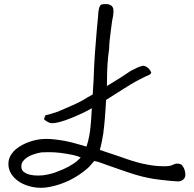

<svg xmlns="http://www.w3.org/2000/svg" viewBox="-20 -875 935 926"><path d="M467.3 -852.5Q476.6 -855.5 489.3 -855.5Q520 -855.5 526.4 -833Q527.3 -828.1 527.3 -818.8Q527.3 -802.7 520.5 -772.5Q519.5 -762.7 515.1 -731.7Q510.7 -700.7 508.8 -680.2Q506.8 -659.7 506.3 -639.2Q496.1 -571.8 496.1 -487.3Q496.1 -482.4 495.8 -474.1Q495.6 -465.8 495.6 -460Q567.9 -503.4 609.9 -532.7Q614.7 -535.2 624 -539.8Q633.3 -544.4 639.2 -547.4Q645 -550.3 653.6 -553.5Q662.1 -556.6 669.4 -558.1Q683.1 -556.6 694.1 -547.1Q705.1 -537.6 709.5 -523.9Q706.1 -515.6 692.9 -510.7Q679.7 -505.9 676.8 -503.4Q636.7 -484.9 581.1 -449.7Q579.6 -448.7 545.2 -427Q510.7 -405.3 491.7 -393.1Q491.2 -385.3 489.3 -353.5Q487.3 -321.8 486.3 -310.8Q485.4 -299.8 482.9 -272.9Q480.5 -246.1 478 -230.2Q475.6 -214.4 471.2 -192.6Q466.8 -170.9 461.4 -151.9Q466.8 -149.9 498.5 -139.6Q530.3 -129.4 546.9 -123.5Q548.3 -123 568.4 -116Q588.4 -108.9 593.5 -107.2Q598.6 -105.5 615.5 -100.1Q632.3 -94.7 641.4 -92.3Q650.4 -89.8 663.3 -86.7Q676.3 -83.5 687 -82Q728.5 -73.2 769.5 -73.2H773.4Q800.8 -73.2 814 -80.1Q823.2 -85.9 835.4 -85.9Q847.7 -85.9 856.9 -79.6Q874 -59.1 874 -31.2Q874 -21.5 869.1 -15.1Q858.9 0 837.4 0Q836.9 0 835 -0.2Q833 -0.5 832.5 -0.5Q808.1 -1.5 759.8 -7.1Q711.4 -12.7 692.4 -17.6Q663.1 -23.4 633.1 -32.5Q603 -41.5 559.8 -56.9Q516.6 -72.3 501.5 -77.1Q497.1 -78.6 481.4 -84.5Q465.8 -90.3 454.6 -93.8Q443.4 -97.2 434.6 -98.6Q431.2 -95.2 419.9 -81.8Q408.7 -68.4 401.9 -63Q321.8 6.3 220.2 26.4Q199.7 30.8 177.2 30.8Q155.8 30.8 135.3 26.4Q80.1 14.6 48.8 -18.1Q20.5 -47.4 20.5 -84.5Q20.5 -100.6 25.9 -113.8Q38.6 -145.5 71.8 -166.7Q105 -188 144.5 -197.8Q173.3 -205.1 205.6 -205.1Q237.3 -205.1 293.5 -195.3Q315.4 -191.9 380.9 -172.9Q382.3 -172.4 387.9 -170.4Q393.6 -168.5 397.5 -168.9Q413.6 -218.3 417.5 -273.9Q419.4 -290.5 422.9 -353Q382.8 -329.6 322.3 -305.2Q261.7 -280.8 230.5 -280.8Q214.8 -280.8 192.9 -298.8Q192.4 -303.2 195.8 -310.8Q199.2 -318.4 199.2 -319.3Q214.4 -321.3 259.8 -336.9Q272 -342.3 294.9 -352.1Q317.9 -361.8 332.3 -368.2Q346.7 -374.5 366 -384.5Q385.3 -394.5 400.9 -404.8Q405.3 -407.2 415 -412.6Q424.8 -418 427.2 -419.4Q430.2 -462.4 431.2 -485.8Q433.6 -555.7 437.5 -614.3Q442.9 -685.5 446.8 -730.5Q447.3 -739.7 450.4 -768.6Q453.6 -797.4 454.1 -813.5Q454.6 -816.9 455.6 -823.5Q456.5 -830.1 457.5 -834.5Q458.5 -838.9 460.9 -844Q463.4 -849.1 467.3 -852.5ZM91.8 -98.6Q83 -87.9 83 -72.3Q83 -51.8 98.6 -43.5Q118.7 -28.3 164.6 -28.3Q187 -28.3 210.4 -33.4Q233.9 -38.6 244.1 -42.5Q254.4 -46.4 283.7 -58.1Q342.3 -84 369.1 -115.7Q344.2 -128.4 267.6 -138.2Q241.2 -141.1 213.9 -141.1Q190.9 -141.1 179.7 -140.1Q115.2 -128.4 91.8 -98.6Z"/></svg>

Font: Avessa
Style: Medium
Weight: 500
Designer: Arman Khorramak
Foundry: Arman Khorramak
Version: Version 1.000; ttfautohint (v1.8.1)